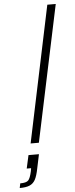

<svg xmlns="http://www.w3.org/2000/svg" viewBox="-112 -775 410 1043"><g transform="rotate(-5 93.0 -253.5)"><path d="M32 0 188 -743H234L77 0ZM20 151 23 134H-1L15 62H72L56 138Q48 179 37 199Q26 219 6.5 227.5Q-13 236 -48 236L-43 211Q-10 211 1 199.5Q12 188 20 151Z"/></g></svg>

Font: Saira Semi Condensed ExtraLight
Style: Italic
Weight: 200
Width: 4
Italic angle: -12°
Designer: Hector Gatti with collaboration of the Omnibus-Type team
Foundry: Omnibus-Type
Version: Version 1.001; ttfautohint (v1.8)